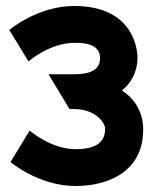

<svg xmlns="http://www.w3.org/2000/svg" viewBox="-20 -610 515 641"><path d="M11 -510 75 -405C75 -405 146 -467 228 -467C286 -468 314 -451 314 -416C314 -375 279 -362 226 -362H142L212 -246H226C301 -246 331 -199 331 -180C331 -134 299 -112 232 -112C150 -112 79 -174 79 -174L15 -69C15 -69 109 11 232 11C347 11 458 -41 458 -177C458 -236 430 -280 387 -308C417 -332 439 -369 439 -418C439 -444 426 -590 228 -590C105 -590 11 -510 11 -510Z"/></svg>

Font: Charger EcoBlack
Style: Black
Weight: 1000
Designer: Jasper
Foundry: Cannot Into Space Fonts
Version: Version 1.1